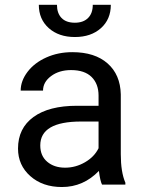

<svg xmlns="http://www.w3.org/2000/svg" viewBox="-20 -750 584 780"><path d="M394.5 0Q386.7 -15.6 381.8 -55.7Q318.8 9.8 231.4 9.8Q153.3 9.8 103.3 -34.4Q53.2 -78.6 53.2 -146.5Q53.2 -229 116 -274.7Q178.7 -320.3 292.5 -320.3H380.4V-361.8Q380.4 -409.2 352.1 -437.3Q323.7 -465.3 268.6 -465.3Q220.2 -465.3 187.5 -440.9Q154.8 -416.5 154.8 -381.8H64Q64 -421.4 92 -458.3Q120.1 -495.1 168.2 -516.6Q216.3 -538.1 273.9 -538.1Q365.2 -538.1 417 -492.4Q468.8 -446.8 470.7 -366.7V-123.5Q470.7 -50.8 489.3 -7.8V0ZM244.6 -68.8Q287.1 -68.8 325.2 -90.8Q363.3 -112.8 380.4 -147.9V-256.3H309.6Q143.6 -256.3 143.6 -159.2Q143.6 -116.7 171.9 -92.8Q200.2 -68.8 244.6 -68.8ZM430.2 -730.5Q430.2 -671.4 389.9 -635.5Q349.6 -599.6 284.2 -599.6Q218.8 -599.6 178.2 -635.7Q137.7 -671.9 137.7 -730.5H211.4Q211.4 -696.3 230 -677Q248.5 -657.7 284.2 -657.7Q318.4 -657.7 337.6 -676.8Q356.9 -695.8 356.9 -730.5Z"/></svg>

Font: Roboto-ThirdPerson-AD3FC
Style: ThirdPerson-AD3FC
Weight: 400
Designer: Google
Version: Version 2.137; 2017